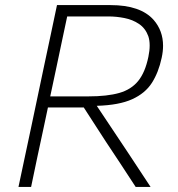

<svg xmlns="http://www.w3.org/2000/svg" viewBox="-20 -733 698 753"><path d="M52.5 0Q65 -59.5 77 -115.5Q89 -171.5 103 -237.5L152.5 -472.5Q167 -540 179 -597Q190.5 -653.5 203.5 -713H413.5Q531 -713 582.5 -655Q619.5 -612.5 619.5 -553.5Q619.5 -531 614 -506Q602 -449.5 575.8 -408.2Q549.5 -367 498.2 -343.8Q447 -320.5 359.5 -318L436.5 -202.5Q458 -170 482.5 -133.5Q506.5 -97 529.5 -62.2Q552.5 -27.5 570.5 0H512Q481.5 -47 452.5 -91Q423.5 -134.5 395.5 -177L308.5 -311.5H168L152 -236Q138 -171.5 126.2 -115.8Q114.5 -60 102 0ZM406 -668.5H243.5Q233 -619.5 223 -572Q213 -524.5 201.5 -470L177 -355H326.5Q400.5 -355 447.8 -368.5Q495 -382 522.2 -415.8Q549.5 -449.5 562 -510.5Q567 -534.5 567 -554.5Q567 -575.5 561.5 -591.5Q550 -622.5 525 -639.2Q500 -656 468.2 -662.2Q436.5 -668.5 406 -668.5Z"/></svg>

Font: Heraclito ExtraLight
Style: Italic
Weight: 200
Italic angle: -12°
Designer: Kostas Bartsokas (font) & Cristiano Sobral (main changes)
Foundry: Kostas Bartsokas (font) & Cristiano Sobral (main changes)
Version: Version 1.00;July 8, 2020;FontCreator 13.0.0.2655 64-bit